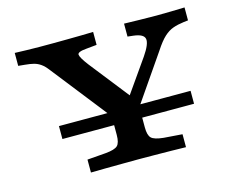

<svg xmlns="http://www.w3.org/2000/svg" viewBox="-85 -690 977 810"><g transform="rotate(-15 404.0 -285.5)"><path d="M138.9 -168.1V-224.6H713.8V-168.1ZM401 -160.5 163.4 -462.8Q148.2 -482.8 134.5 -492.2Q120.9 -501.7 105.3 -505.7Q89.7 -509.7 67.3 -511.7L38.6 -514.5V-571Q58.6 -570.2 90.3 -569.4Q122 -568.5 145 -568.5H151.2H154.1Q177.6 -568.5 207.4 -568.5Q237.3 -568.5 269.1 -569Q300.8 -569.4 330.1 -569.8Q359.3 -570.2 381 -571V-514.5L336.5 -510.1Q295.8 -506.9 296.8 -494Q297.7 -481.2 326.2 -443.8L475.7 -253.9L434.8 -235.5L560.8 -415.3Q593.3 -462.7 589.4 -484.6Q585.6 -506.4 541.1 -511.7L516 -514.5V-571Q548.7 -570.2 585.1 -569.4Q621.4 -568.5 657.4 -568.5Q689.4 -568.5 721.3 -569.4Q753.2 -570.2 780.2 -571V-514.5L760 -512.1Q734.2 -508.9 713.6 -501.6Q693.1 -494.4 673.7 -476.6Q654.4 -458.8 631 -422.9L450.2 -160.5ZM418.3 -2.4Q390.9 -2.4 354.6 -2Q318.4 -1.6 282.3 -1.4Q246.2 -1.2 218.6 -0.4V-56.9L299.6 -63.3Q339.7 -66.9 352.2 -79Q364.8 -91.1 364.8 -125.8V-250.8L433.8 -200.8L487.4 -283.3V-125.8Q487.4 -91.1 500 -78.8Q512.6 -66.5 552.7 -62.5L633.6 -56.5V0Q606.4 -0.8 570.1 -1.2Q533.9 -1.6 497.8 -2Q461.7 -2.4 434 -2.4H426.1Z"/></g></svg>

Font: Playfair 5pt SemiExpanded Light
Style: Regular
Weight: 300
Width: 6
Designer: Claus Eggers Sørensen
Foundry: Claus Eggers Sørensen
Version: Version 2.203